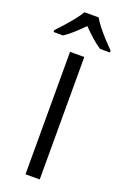

<svg xmlns="http://www.w3.org/2000/svg" viewBox="-201 -998 684 1052"><g transform="rotate(20 140.5 -472.5)"><path d="M97.7 0V-713.9H180.7V0ZM180.2 -944.8Q192.4 -922.9 214.4 -895.3Q236.3 -867.7 260.7 -841.3Q285.2 -814.9 304.2 -795.9V-785.2H246.6Q220.2 -802.2 192.4 -827.1Q164.6 -852.1 138.2 -878.9Q111.8 -852.1 84.7 -827.4Q57.6 -802.7 31.2 -785.2H-24.4V-795.9Q-5.9 -815.4 17.8 -841.8Q41.5 -868.2 63.2 -895.5Q85 -922.9 97.7 -944.8Z"/></g></svg>

Font: Open Sans
Style: Regular
Weight: 400
Designer: Monotype Design Team
Foundry: Monotype Imaging Inc.
Version: Version 3.000; ttfautohint (v1.8.4)